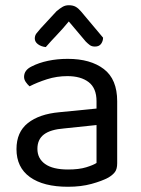

<svg xmlns="http://www.w3.org/2000/svg" viewBox="-20 -700 539 734"><path d="M240 14Q146 14 94.5 -23Q43 -60 43 -130Q43 -195 86.5 -229.5Q130 -264 207 -271L349 -285V-313Q349 -363 319 -386Q289 -409 238 -409Q197 -409 159.5 -397Q122 -385 93 -370Q85 -377 78.5 -386.5Q72 -396 72 -406Q72 -432 101 -446Q128 -460 163.5 -467.5Q199 -475 239 -475Q326 -475 377 -436Q428 -397 428 -313V-76Q428 -54 419.5 -42.5Q411 -31 394 -21Q370 -8 330 3Q290 14 240 14ZM240 -52Q282 -52 309.5 -60.5Q337 -69 349 -77V-222L225 -209Q173 -205 148 -186Q123 -167 123 -131Q123 -94 152.5 -73Q182 -52 240 -52ZM308 -541 243 -618Q220 -590 197.5 -566.5Q175 -543 155 -520Q137 -522 125 -531Q113 -540 113 -553Q113 -564 119.5 -572.5Q126 -581 135 -591L196 -657Q209 -668 219.5 -674Q230 -680 243 -680Q259 -680 269.5 -674Q280 -668 290 -656L374 -556Q374 -543 366.5 -532.5Q359 -522 343 -522Q331 -522 323.5 -527.5Q316 -533 308 -541Z"/></svg>

Font: Baloo Paaji 2
Style: Regular
Weight: 400
Designer: Shuchita Grover, Noopur Datye and Ek Type
Foundry: Ek Type
Version: Version 1.700